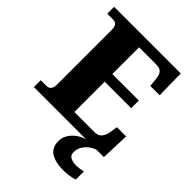

<svg xmlns="http://www.w3.org/2000/svg" viewBox="-267 -841 1208 1208"><g transform="rotate(45 337.5 -237.0)"><path d="M21 0V-61H72Q86 -61 95 -67.5Q104 -74 108.5 -85Q113 -96 113 -110V-599Q113 -623 107 -634.5Q101 -646 91 -649.5Q81 -653 70 -653H21V-714H614L617 -523H534L529 -573Q527 -600 520 -615.5Q513 -631 499.5 -638Q486 -645 462 -645H312V-407H548V-339H312V-69H491Q513 -69 527 -78Q541 -87 549.5 -103Q558 -119 561 -141L569 -191H651L644 0ZM528 240Q449 240 409.5 213.5Q370 187 370 130Q370 99 387 72Q404 45 431 26Q458 7 488 0H580Q559 6 537.5 21.5Q516 37 501.5 60Q487 83 487 115Q487 139 506.5 150Q526 161 556 161Q570 161 585.5 159Q601 157 619 153V224Q609 229 591.5 232.5Q574 236 556.5 238Q539 240 528 240Z"/></g></svg>

Font: Noto Serif Armenian Black
Style: Regular
Weight: 900
Version: Version 2.007